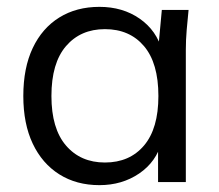

<svg xmlns="http://www.w3.org/2000/svg" viewBox="-20 -531 640 560"><path d="M270 9Q203 9 153 -22.5Q103 -54 75.5 -112Q48 -170 48 -251Q48 -333 75.5 -391Q103 -449 153 -480Q203 -511 270 -511Q338 -511 387.5 -476.5Q437 -442 453 -383H441L452 -502H530Q527 -473 524.5 -443.5Q522 -414 522 -386V0H441V-118H452Q436 -59 386 -25Q336 9 270 9ZM286 -57Q358 -57 400 -106.5Q442 -156 442 -251Q442 -347 400 -396.5Q358 -446 286 -446Q215 -446 172.5 -396.5Q130 -347 130 -251Q130 -156 172.5 -106.5Q215 -57 286 -57Z"/></svg>

Font: Mulish ExtraLight
Style: Regular
Weight: 400
Version: Version 3.603